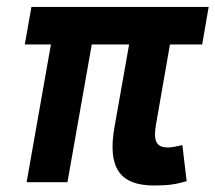

<svg xmlns="http://www.w3.org/2000/svg" viewBox="-20 -538 636 567"><path d="M435.1 9.8C476.1 9.8 497.1 6.8 531.2 -2.9L518.6 -109.4C500.5 -105.5 487.3 -102.5 475.6 -102.5C440.9 -102.5 432.6 -123 440.4 -168.5L481.9 -406.7H577.1L596.2 -517.6H72.8L53.2 -406.7H130.4L58.6 0H179.2L251 -406.7H361.3L317.9 -161.6C297.4 -43.5 333 9.8 435.1 9.8Z"/></svg>

Font: Cascadia Mono SemiBold
Style: Italic
Weight: 600
Italic angle: -10°
Monospace: yes
Designer: Aaron Bell
Foundry: Saja Typeworks
Version: Version 2404.023